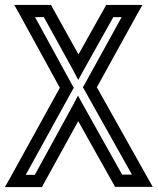

<svg xmlns="http://www.w3.org/2000/svg" viewBox="-116 -529 643 783"><path d="M128 -171 -75 197 -96 234H-54H41H55L62 221L203 -35L346 220L353 233H368H465H507L486 196L279 -173L444 -472L465 -509H423H332H317L310 -496L204 -307L99 -496L92 -509H78H-16H-58L-37 -472L128 -171ZM178 -183 27 -459H63L182 -243L203 -203L225 -243L346 -459H380L229 -185L222 -173L229 -161L422 183H382L224 -99L202 -139L181 -99L26 184H-11L178 -159L185 -171L178 -183Z"/></svg>

Font: Gamestation DisplayOutline
Style: Regular
Weight: 400
Designer: Jonas Hecksher
Foundry: Jonas Hecksher, Playtypeª, e-types AS
Version: Version 1.003